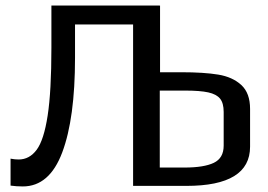

<svg xmlns="http://www.w3.org/2000/svg" viewBox="-20 -669 966 691"><path d="M18 -1V-98Q33 -95 47 -95Q86 -95 112 -130Q138 -165 151.5 -253Q165 -341 165 -497V-649H555V-648L556 -649V-409H633Q714 -409 765.5 -400.5Q817 -392 848.5 -363Q880 -334 880 -277V-141Q880 0 651 0H459V-581H250V-461Q250 -243 204 -120.5Q158 2 62 2Q39 2 18 -1ZM644 -66Q714 -66 749.5 -83Q785 -100 785 -145V-266Q785 -298 772 -314Q759 -330 729.5 -336.5Q700 -343 646 -343H555V-66Z"/></svg>

Font: Play
Style: Regular
Weight: 400
Designer: Jonas Hecksher (Cyrillic expansion: Cyreal)
Foundry: Jonas Hecksher, Playtype, e-types AS
Version: Version 2.101; ttfautohint (v1.5.65-e2d9)